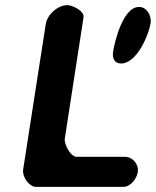

<svg xmlns="http://www.w3.org/2000/svg" viewBox="-20 -727 607 747"><path d="M242 -707C205 -707 164 -671 158 -633L70 -67C66 -39 93 0 120 0H460C489 0 512 -33 516 -57C521 -87 497 -117 465 -117H278C254 -117 229 -167 232 -187L305 -660C309 -684 262 -707 242 -707ZM420 -526C416 -501 425 -480 451 -480C513 -480 559 -592 566 -637C570 -665 552 -700 521 -700C458 -700 426 -564 420 -526Z"/></svg>

Font: Asimov Print
Style: Regular
Weight: 500
Designer: Google
Version: Version 2.000980: 2014